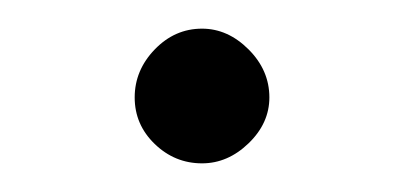

<svg xmlns="http://www.w3.org/2000/svg" viewBox="-20 -311 282 134"><path d="M121 -291Q139 -291 153.5 -276.5Q168 -262 168 -243Q168 -225 153.5 -211Q139 -197 121 -197Q102 -197 88 -210.5Q74 -224 74 -243Q74 -262 88 -276.5Q102 -291 121 -291Z"/></svg>

Font: Quattrocento Sans
Style: Regular
Weight: 400
Designer: Pablo Impallari
Foundry: Pablo Impallari, Igino Marini, Brenda Gallo
Version: Version 2.000